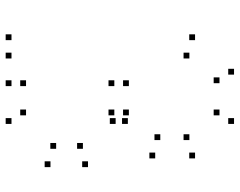

<svg xmlns="http://www.w3.org/2000/svg" viewBox="-102 -712 825 660"><g transform="rotate(90 310.0 -382.5)"><path d="M237 -755V-775H217V-755ZM118.5 -621V-641H98.5V-621ZM118.5 10V-10H98.5V10ZM181.5 10V-10H161.5V10ZM181.5 -601.5V-621.5H161.5V-601.5ZM266.5 -705V-725H246.5V-705ZM377 -705V-725H357V-705ZM462 -601.5V-621.5H442V-601.5ZM462 -501.5V-521.5H442V-501.5ZM377 -393.5V-413.5H357V-393.5ZM276.5 -393.5V-413.5H256.5V-393.5ZM276.5 -343.5V-363.5H256.5V-343.5ZM377 -343.5V-363.5H357V-343.5ZM492 -235.5V-255.5H472V-235.5ZM492 -143.5V-163.5H472V-143.5ZM377 -40V-60H357V-40ZM276.5 -40V-60H256.5V-40ZM276.5 10V-10H256.5V10ZM406.5 10V-10H386.5V10ZM555 -124V-144H535V-124ZM555 -253V-273H535V-253ZM406.5 -390V-410H386.5V-390ZM406.5 -348V-368H386.5V-348ZM525 -484V-504H505V-484ZM525 -621V-641H505V-621ZM406.5 -755V-775H386.5V-755Z"/></g></svg>

Font: Monaspace Krypton Dots Var
Style: Regular
Weight: 400
Designer: Riley Cran and the Lettermatic Team
Version: Version 1.100 (Monaspace Krypton Dots)